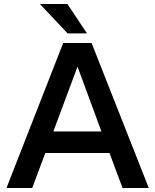

<svg xmlns="http://www.w3.org/2000/svg" viewBox="-20 -934 771 954"><path d="M588.9 0 523.9 -173.8H205.1L140.1 0H12.2L293.9 -720.2H435.1L719.2 0ZM178.2 -914.1H314.9L412.1 -768.1H315.9ZM245.1 -280.8H483.9L365.2 -603Z"/></svg>

Font: Aspekta 550
Style: Regular
Weight: 550
Designer: Ivo Dolenc
Version: Version 2.000